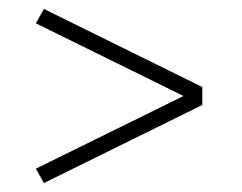

<svg xmlns="http://www.w3.org/2000/svg" viewBox="-20 -554 540 428"><path d="M78 -146 60 -178 389 -340 60 -502 78 -534 431 -360V-320Z"/></svg>

Font: iosevka_custom_sans_ss08 XLt
Style: Regular
Weight: 200
Designer: Belleve Invis
Foundry: Belleve Invis
Version: Version 10.3.0; ttfautohint (v1.8.3)